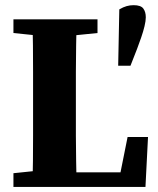

<svg xmlns="http://www.w3.org/2000/svg" viewBox="-20 -733 620 753"><path d="M503.8 -712.7Q532.3 -712.7 542 -699.6Q551.8 -686.4 551.8 -665.1Q551.8 -651.1 546.8 -630.2Q541.8 -609.2 533.8 -586.2Q525.8 -563.1 517.8 -541.9L491.7 -475.2H443.5L447.9 -696.2Q463.4 -705.3 476.7 -709Q489.9 -712.7 503.8 -712.7ZM32.7 0V-53.7L177.8 -68.7H193.5V0ZM106.7 0Q108.7 -51.3 109.2 -101.7Q109.7 -152.2 109.7 -199.8Q109.7 -247.4 109.7 -289.2V-347Q109.7 -399.3 109.7 -450.9Q109.7 -502.5 109.2 -554.5Q108.7 -606.5 106.7 -657.3H280.6Q279.6 -607 278.6 -555.3Q277.6 -503.7 277.6 -451.7Q277.6 -399.7 277.6 -347V-294.2Q277.6 -250.1 277.6 -201.8Q277.6 -153.4 278.6 -102.6Q279.6 -51.7 280.6 0ZM193.5 0V-57.1H482.8L446.8 -28.1L480.4 -195.8H560.5L550.5 0ZM32.7 -603.5V-657.3H362.4V-603.5L214.4 -588.5H177.8Z"/></svg>

Font: Source Serif 4 Variable
Style: Regular
Weight: 400
Designer: Frank Grießhammer
Foundry: Adobe
Version: Version 4.005;hotconv 1.1.0;makeotfexe 2.6.0